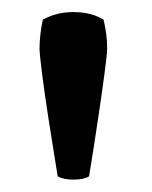

<svg xmlns="http://www.w3.org/2000/svg" viewBox="-20 -784 251 318"><path d="M45.5 -703.5Q45.5 -726.5 51 -751.5Q61 -757 73.5 -760.5Q86 -764 101.5 -764Q131 -764 151.5 -751.5Q157.5 -726.5 157.5 -703.5Q157.5 -695 153.2 -663Q149 -631 142.2 -585.8Q135.5 -540.5 127.5 -492Q119 -486.5 102 -486.5Q85 -486.5 75.5 -492Q67.5 -541 60.5 -586.2Q53.5 -631.5 49.5 -663.2Q45.5 -695 45.5 -703.5Z"/></svg>

Font: Signika SC
Style: Regular
Weight: 400
Designer: Anna Giedryś
Foundry: Anna Giedryś
Version: Version 2.000; ttfautohint (v1.8.3) -l 8 -r 50 -G 200 -x 9 -